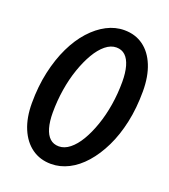

<svg xmlns="http://www.w3.org/2000/svg" viewBox="-124 -738 741 840"><g transform="rotate(20 247.0 -318.0)"><path d="M209 12Q158 12 120 -15Q82 -42 61 -92Q40 -142 40 -210Q40 -288 55 -355.5Q70 -423 96 -477Q122 -531 156.5 -569Q191 -607 230.5 -627.5Q270 -648 312 -648Q363 -648 400.5 -621Q438 -594 458.5 -543.5Q479 -493 479 -424Q479 -346 464.5 -279Q450 -212 424 -158.5Q398 -105 364 -66.5Q330 -28 290.5 -8Q251 12 209 12ZM215 -72Q241 -72 265.5 -91.5Q290 -111 310.5 -145.5Q331 -180 347 -226Q363 -272 371.5 -324.5Q380 -377 380 -432Q380 -474 371.5 -504Q363 -534 346.5 -549.5Q330 -565 305 -565Q279 -565 254.5 -545Q230 -525 209.5 -490Q189 -455 173 -409Q157 -363 148.5 -310Q140 -257 140 -202Q140 -161 148.5 -131.5Q157 -102 173.5 -87Q190 -72 215 -72Z"/></g></svg>

Font: Source Sans 3 SemiBold
Style: Italic
Weight: 600
Italic angle: -11°
Designer: Paul D. Hunt
Foundry: Adobe
Version: Version 3.046;hotconv 1.0.118;makeotfexe 2.5.65603